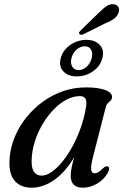

<svg xmlns="http://www.w3.org/2000/svg" viewBox="-20 -884 588 915"><path d="M421.5 -129.5Q411.5 -88.5 415 -73.2Q418.5 -58 430 -58Q439 -58 448 -63.2Q457 -68.5 470.5 -81.5Q478.5 -89 484 -91Q489.5 -93 494.5 -90.5Q500 -87.5 500 -80Q500 -72.5 494 -61Q476 -28.5 442.8 -9Q409.5 10.5 374.5 10.5Q345.5 10.5 331.2 -4Q317 -18.5 317 -46Q317 -57.5 319 -71.5Q321 -85.5 326 -106.2Q331 -127 340 -157.8Q349 -188.5 363 -233.5L372.5 -217Q345 -144.5 306.2 -93.5Q267.5 -42.5 222.2 -16Q177 10.5 129.5 10.5Q77 10.5 48 -24.8Q19 -60 26.5 -137Q31.5 -187 52 -235.2Q72.5 -283.5 106.5 -325.5Q140.5 -367.5 184.5 -399.5Q228.5 -431.5 280.5 -449.5Q332.5 -467.5 389 -467.5Q431.5 -467.5 459.5 -461.2Q487.5 -455 501.2 -444.8Q515 -434.5 514 -421Q513 -410.5 506.8 -404.5Q500.5 -398.5 493.8 -392.2Q487 -386 484.5 -375.5ZM132 -141Q127 -89.5 140.2 -68.2Q153.5 -47 178.5 -47Q201 -47 226.8 -65Q252.5 -83 278.2 -114.8Q304 -146.5 326.5 -188.2Q349 -230 365.8 -278.2Q382.5 -326.5 390.5 -377Q394.5 -403 386.8 -414.5Q379 -426 361.5 -426Q330 -426 299 -410.2Q268 -394.5 239.8 -366.2Q211.5 -338 188.5 -301.5Q165.5 -265 150.8 -224Q136 -183 132 -141ZM345.5 -520Q304 -520 281.8 -544Q259.5 -568 269.5 -607Q280 -646 315.2 -670Q350.5 -694 391.5 -694Q433.5 -694 455.8 -669.5Q478 -645 468 -607Q458 -568.5 423 -544.2Q388 -520 345.5 -520ZM383.5 -663.5Q363.5 -663.5 345.5 -648.2Q327.5 -633 320.5 -607Q314.5 -582 324.5 -566Q334.5 -550 355 -550Q375.5 -550 393 -566Q410.5 -582 417 -607Q423 -632.5 413.5 -648Q404 -663.5 383.5 -663.5ZM449.5 -822Q472.5 -845 491 -856.5Q509.5 -868 527.5 -862.5Q543 -858 546.5 -845Q550 -832 542.5 -817.5Q534.5 -801.5 518.5 -791.2Q502.5 -781 479 -771.5L376 -720Q370.5 -718 365.2 -718.5Q360 -719 358 -723Q355 -727.5 358.5 -732Q362 -736.5 366.5 -741Z"/></svg>

Font: Fraunces
Style: Italic
Weight: 400
Italic angle: -16°
Version: Version 1.000;[b76b70a41]